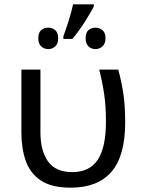

<svg xmlns="http://www.w3.org/2000/svg" viewBox="-20 -858 653 888"><path d="M307 10Q218 10 168.5 -23.5Q119 -57 99 -114.5Q79 -172 79 -243V-536H167V-246Q167 -161 202 -111.5Q237 -62 314 -62Q394 -62 432 -119Q470 -176 470 -296Q470 -366 462 -421Q454 -476 439 -536H527Q543 -477 551 -421.5Q559 -366 559 -292Q559 -137 495.5 -63.5Q432 10 307 10ZM414 -838V-828Q398 -797 371 -755Q344 -713 315 -678H273V-690Q284 -720 297.5 -762Q311 -804 318 -838ZM203 -730Q222 -730 235.5 -718.5Q249 -707 249 -681Q249 -656 235.5 -643.5Q222 -631 203 -631Q184 -631 170.5 -643.5Q157 -656 157 -681Q157 -707 170.5 -718.5Q184 -730 203 -730ZM422 -730Q440 -730 454 -718.5Q468 -707 468 -681Q468 -656 454 -643.5Q440 -631 422 -631Q402 -631 389 -643.5Q376 -656 376 -681Q376 -707 389 -718.5Q402 -730 422 -730Z"/></svg>

Font: Noto IKEA Latin
Style: Regular
Weight: 400
Designer: Monotype Design Team
Foundry: Monotype Imaging Inc.
Version: Version 1.0